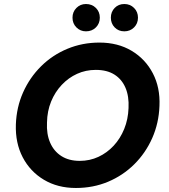

<svg xmlns="http://www.w3.org/2000/svg" viewBox="-20 -924 839 956"><path d="M358 12Q267 12 198.5 -29Q130 -70 93 -141Q56 -212 59 -304Q62 -390 95 -464Q128 -538 184.5 -594Q241 -650 315.5 -681Q390 -712 475 -712Q567 -712 635.5 -671Q704 -630 741 -559Q778 -488 774 -397Q771 -311 738 -236.5Q705 -162 648.5 -106Q592 -50 518 -19Q444 12 358 12ZM377 -123Q427 -123 470 -143Q513 -163 546 -198.5Q579 -234 598.5 -282Q618 -330 620 -386Q623 -444 605 -486.5Q587 -529 550 -552.5Q513 -576 457 -576Q407 -576 364 -556.5Q321 -537 287.5 -501.5Q254 -466 234.5 -418.5Q215 -371 214 -314Q211 -257 229.5 -214Q248 -171 285.5 -147Q323 -123 377 -123ZM408 -768Q380 -768 360.5 -787.5Q341 -807 341 -836Q341 -865 360.5 -884.5Q380 -904 408 -904Q438 -904 457.5 -884.5Q477 -865 477 -836Q477 -807 457.5 -787.5Q438 -768 408 -768ZM599 -768Q570 -768 551 -787.5Q532 -807 532 -836Q532 -865 551 -884.5Q570 -904 599 -904Q628 -904 647.5 -884.5Q667 -865 667 -836Q667 -807 647.5 -787.5Q628 -768 599 -768Z"/></svg>

Font: DM Sans 16pt Black
Style: Italic
Weight: 900
Italic angle: -10°
Version: Version 4.004;gftools[0.9.30]